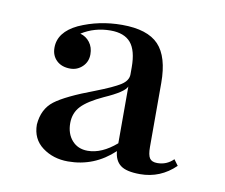

<svg xmlns="http://www.w3.org/2000/svg" viewBox="-51 -783 565 483"><g transform="rotate(10 231.5 -541.0)"><path d="M199 -703Q158 -703 125 -682Q140 -678 149.5 -665.5Q159 -653 159 -635Q159 -616 146 -603.5Q133 -591 115 -591Q93 -591 80 -603.5Q67 -616 67 -636Q67 -676 115 -699Q166 -722 225 -722Q290 -722 318.5 -692Q347 -662 347 -595V-432Q347 -411 352.5 -403Q358 -395 372 -395Q396 -395 413 -412L424 -397Q386 -360 334 -360Q299 -360 284 -371.5Q269 -383 267 -407Q217 -360 150 -360Q112 -360 84.5 -380.5Q57 -401 57 -438Q60 -478 87.5 -499Q115 -520 187 -547Q231 -564 249 -575.5Q267 -587 267 -603V-621Q267 -664 250.5 -683.5Q234 -703 199 -703ZM211 -535Q172 -517 155.5 -499.5Q139 -482 139 -456Q139 -429 154 -412Q169 -395 194 -395Q230 -395 267 -427V-572Q261 -557 211 -535Z"/></g></svg>

Font: Playfair Display
Style: Regular
Weight: 400
Designer: Claus Eggers S?rensen
Foundry: Claus Eggers S?rensen
Version: Version 1.003